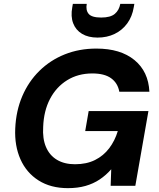

<svg xmlns="http://www.w3.org/2000/svg" viewBox="-20 -964 823 996"><path d="M332 12Q243 12 180 -28Q117 -68 86 -138Q55 -208 59 -297Q63 -389 95.5 -465Q128 -541 184.5 -596.5Q241 -652 316 -682Q391 -712 480 -712Q605 -712 677.5 -652.5Q750 -593 755 -488H599Q591 -533 556.5 -558Q522 -583 459 -583Q385 -583 328.5 -548Q272 -513 239.5 -451Q207 -389 204 -306Q200 -245 218.5 -201.5Q237 -158 275.5 -135Q314 -112 369 -112Q429 -112 473 -134Q517 -156 546.5 -195Q576 -234 591 -284H422L440 -388H750L682 0H554L557 -86Q530 -55 497 -33Q464 -11 423.5 0.5Q383 12 332 12ZM486 -769Q438 -769 405.5 -788.5Q373 -808 359.5 -843.5Q346 -879 355 -927L358 -944H430Q424 -911 440 -892Q456 -873 505 -873Q553 -873 575.5 -892Q598 -911 604 -944H677L674 -927Q666 -878 640 -842.5Q614 -807 574.5 -788Q535 -769 486 -769Z"/></svg>

Font: DM Sans ExtraBold
Style: Italic
Weight: 800
Italic angle: -10°
Designer: Colophon Foundry, Jonny Pinhorn
Foundry: Colophon Foundry
Version: Version 4.004;gftools[0.9.30]